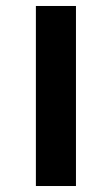

<svg xmlns="http://www.w3.org/2000/svg" viewBox="-20 -622 374 642"><path d="M100 -602H234V0H100Z"/></svg>

Font: Mukta Mahee ExtraBold
Style: Regular
Weight: 800
Designer: Shuchita Grover, Noopur Datye, Girish Dalvi, Yashodeep Gholap
Foundry: Ek Type
Version: Version 2.538;PS 1.000;hotconv 16.6.51;makeotf.lib2.5.65220;